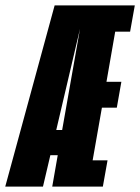

<svg xmlns="http://www.w3.org/2000/svg" viewBox="-64 -695 522 715"><path d="M-44.5 0 139.5 -675H438L420.5 -577H365L332.5 -390.5H388L371 -294H315.5L281 -98H336.5L319 0H130.5L151 -117H123.5L96 0ZM145.5 -211H167.5L234 -588Z"/></svg>

Font: Anybody UltraCondensed Regular
Style: Bold Italic
Weight: 700
Width: 1
Italic angle: -10°
Designer: Tyler Finck
Foundry: Etcetera Type Company
Version: Version 1.010; ttfautohint (v1.8.3) -l 8 -r 50 -G 200 -x 14 